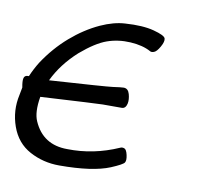

<svg xmlns="http://www.w3.org/2000/svg" viewBox="-88 -552 672 636"><g transform="rotate(10 248.5 -234.0)"><path d="M68 -255Q258 -267 280 -270Q308 -274 316 -274Q331 -274 336 -256Q341 -238 338 -224Q334 -207 321 -207H257Q243 -207 49 -196Q40 -143 53 -114Q85 -41 167 -41Q255 -39 339 -76Q345 -79 352.5 -76.5Q360 -74 364 -56Q368 -38 363 -30.5Q358 -23 320 -7Q262 17 150 17Q96 17 50.5 -7.5Q5 -32 -13.5 -84Q-32 -136 -20 -190L-15 -216Q-19 -237 -17 -246Q-15 -257 -3 -257H0Q11 -283 26 -307Q61 -360 106.5 -399.5Q152 -439 202 -462Q246 -482 284 -484Q343 -488 380.5 -478Q418 -468 421 -458Q424 -448 413.5 -429.5Q403 -411 394 -408Q385 -405 381 -408Q354 -423 312.5 -425.5Q271 -428 234 -415Q197 -402 148 -360Q95 -312 68 -255Z"/></g></svg>

Font: LXGW Bright GB
Style: Italic
Weight: 400
Italic angle: -12°
Designer: Christian Thalmann (Catharsis Fonts)
Foundry: LXGW / Christian Thalmann (Catharsis Fonts) / Fontworks Inc.
Version: Version 5.510